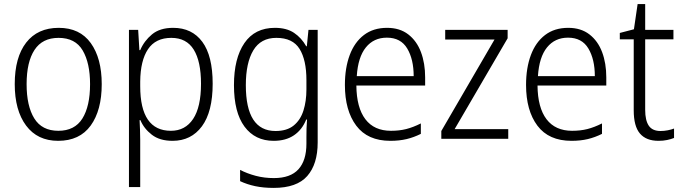

<svg xmlns="http://www.w3.org/2000/svg" viewBox="-20 -678 3334 938"><path d="M477 -267Q477 -139 423 -64.5Q369 10 264 10Q163 10 107.5 -64.5Q52 -139 52 -267Q52 -398 108 -470Q164 -542 267 -542Q370 -542 423.5 -467.5Q477 -393 477 -267ZM110 -267Q110 -160 147.5 -99.5Q185 -39 265 -39Q345 -39 382.5 -99Q420 -159 420 -267Q420 -370 384 -431.5Q348 -493 266 -493Q187 -493 148.5 -434Q110 -375 110 -267Z M826 -542Q918 -542 968.5 -473.5Q1019 -405 1019 -269Q1019 -132 966.5 -61Q914 10 823 10Q760 10 721.5 -20Q683 -50 666 -91H662Q663 -69 664 -44Q665 -19 665 4V236H610V-532H655L661 -433H665Q684 -478 722.5 -510Q761 -542 826 -542ZM817 -493Q740 -493 703 -437.5Q666 -382 665 -280V-257Q665 -39 815 -39Q885 -39 923.5 -97Q962 -155 962 -269Q962 -378 926.5 -435.5Q891 -493 817 -493Z M1323 -542Q1380 -542 1416.5 -517.5Q1453 -493 1476 -452H1479L1487 -532H1532V18Q1532 124 1481 182Q1430 240 1317 240Q1267 240 1227 231.5Q1187 223 1153 207V152Q1188 170 1229.5 181Q1271 192 1318 192Q1399 192 1438 149Q1477 106 1477 24V-8Q1477 -28 1477.5 -49.5Q1478 -71 1480 -94H1476Q1456 -44 1416 -17Q1376 10 1317 10Q1226 10 1174.5 -59.5Q1123 -129 1123 -262Q1123 -393 1174 -467.5Q1225 -542 1323 -542ZM1330 -493Q1254 -493 1217.5 -432Q1181 -371 1181 -262Q1181 -38 1326 -38Q1382 -38 1415 -65Q1448 -92 1462.5 -138Q1477 -184 1477 -241V-287Q1477 -385 1443.5 -439Q1410 -493 1330 -493Z M1871 -542Q1933 -542 1974.5 -510Q2016 -478 2036.5 -423.5Q2057 -369 2057 -300V-260H1721Q1722 -152 1765 -95.5Q1808 -39 1890 -39Q1931 -39 1964.5 -47.5Q1998 -56 2036 -75V-24Q2002 -7 1966.5 1.5Q1931 10 1887 10Q1776 10 1720.5 -64Q1665 -138 1665 -263Q1665 -346 1688.5 -409Q1712 -472 1758 -507Q1804 -542 1871 -542ZM1870 -494Q1806 -494 1767.5 -446.5Q1729 -399 1723 -306H2001Q2001 -388 1969.5 -441Q1938 -494 1870 -494Z M2463 0H2136V-38L2396 -485H2155V-532H2460V-491L2201 -47H2463Z M2756 -542Q2818 -542 2859.5 -510Q2901 -478 2921.5 -423.5Q2942 -369 2942 -300V-260H2606Q2607 -152 2650 -95.5Q2693 -39 2775 -39Q2816 -39 2849.5 -47.5Q2883 -56 2921 -75V-24Q2887 -7 2851.5 1.5Q2816 10 2772 10Q2661 10 2605.5 -64Q2550 -138 2550 -263Q2550 -346 2573.5 -409Q2597 -472 2643 -507Q2689 -542 2756 -542ZM2755 -494Q2691 -494 2652.5 -446.5Q2614 -399 2608 -306H2886Q2886 -388 2854.5 -441Q2823 -494 2755 -494Z M3207 -38Q3225 -38 3242.5 -41.5Q3260 -45 3273 -50V-4Q3258 2 3239 6Q3220 10 3197 10Q3137 10 3106.5 -25.5Q3076 -61 3076 -139V-486H3008V-517L3077 -535L3095 -658H3132V-532H3270V-486H3132V-141Q3132 -90 3149.5 -64Q3167 -38 3207 -38Z"/></svg>

Font: Noto Sans Georgian SemiCondensed Light
Style: Regular
Weight: 300
Width: 4
Designer: Monotype Design Team, Akaki Razmadze
Foundry: Google LLC
Version: Version 2.005; ttfautohint (v1.8.4.7-5d5b)